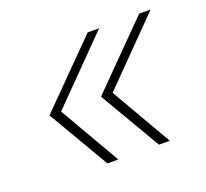

<svg xmlns="http://www.w3.org/2000/svg" viewBox="-76 -535 589 550"><g transform="rotate(-20 218.5 -260.0)"><path d="M91 -259 198 -74H165L56 -260L240 -446H275ZM248 -259 355 -74H322L213 -260L397 -446H432Z"/></g></svg>

Font: Montserrat Alternates ExLight
Style: Italic
Weight: 275
Italic angle: -11.3°
Designer: Julieta Ulanovsky
Foundry: Julieta Ulanovsky
Version: Version 7.200